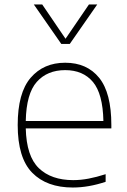

<svg xmlns="http://www.w3.org/2000/svg" viewBox="-20 -828 566 857"><path d="M305 9Q188.5 9 123.8 -57Q59 -123 59 -270Q59 -413.5 116.8 -480.8Q174.5 -548 271 -548Q368 -548 422.5 -480.8Q477 -413.5 477 -270V-255H95Q98 -130.5 153.5 -77.2Q209 -24 307 -24Q340.5 -24 375.8 -30.8Q411 -37.5 451.5 -50.5V-16.5Q375 9 305 9ZM271 -515Q191 -515 144.2 -462.5Q97.5 -410 95 -288H441.5Q439 -409.5 394.8 -462.2Q350.5 -515 271 -515ZM253.5 -632 131 -808H168.5L272.5 -655L377 -808H414L291.5 -632Z"/></svg>

Font: Encode Sans SemiExpanded SemiExpanded Thin
Style: Regular
Weight: 100
Width: 6
Designer: Multiple Designers
Foundry: Impallari Type
Version: Version 3.000; ttfautohint (v1.8.3) -l 8 -r 50 -G 200 -x 14 